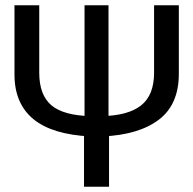

<svg xmlns="http://www.w3.org/2000/svg" viewBox="-20 -709 734 729"><path d="M327 -268 323 -191Q178 -198 106.5 -257Q35 -316 35 -426V-689H129V-433Q129 -348 175.5 -309Q222 -270 327 -268ZM370 -191 366 -268Q467 -270 516 -309Q565 -348 565 -433V-689H659V-429Q659 -312 583 -254.5Q507 -197 370 -191ZM392 -253 394 -208V0H299V-208L301 -253V-689H392Z"/></svg>

Font: Fira Sans Variable
Style: Regular
Weight: 400
Designer: Carrois Corporate & Edenspiekermann AG
Foundry: Carrois Corporate GbR & Edenspiekermann AG
Version: Version 4.202